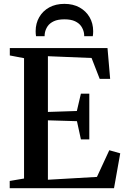

<svg xmlns="http://www.w3.org/2000/svg" viewBox="-20 -998 670 1018"><path d="M107.5 -51.5V-689.5L32 -704V-743H550L564 -580H508.5L465.5 -690.5L234 -700V-404.5L387.5 -409.5L409 -501.5H453.5V-259H409L388 -355.5L234 -360V-45L494 -60L559.5 -201.5L617.5 -185L584.5 0H31.5V-38.5ZM321.5 -977.5Q367.5 -977.5 401.8 -958.5Q436 -939.5 455 -906.8Q474 -874 474 -832.5Q474 -825 473.5 -819Q473 -813 472 -806H426.5Q426.5 -810 426.2 -814.5Q426 -819 425 -824Q421.5 -842.5 410.5 -858.8Q399.5 -875 378 -885.2Q356.5 -895.5 321.5 -895.5Q286.5 -895.5 265 -885.2Q243.5 -875 232.5 -858.8Q221.5 -842.5 218 -824Q217 -819 216.8 -814.5Q216.5 -810 216.5 -806H171Q170 -813 169.5 -819Q169 -825 169 -832.5Q169 -874 188 -907Q207 -940 241.2 -958.8Q275.5 -977.5 321.5 -977.5Z"/></svg>

Font: Merriweather 72pt SemiBold
Style: Regular
Weight: 600
Version: Version 2.100